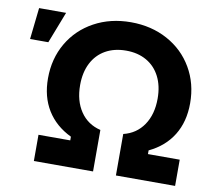

<svg xmlns="http://www.w3.org/2000/svg" viewBox="-81 -829 1022 922"><g transform="rotate(10 430.5 -368.5)"><path d="M141.2 -127.9H296.1V-145.9Q219.4 -182.8 179.2 -248.1Q139 -313.4 139 -403.1Q139 -499.1 183.4 -575.2Q227.9 -651.3 306.8 -694.3Q385.7 -737.3 485.5 -737.3Q585.2 -737.3 664.2 -694.3Q743.2 -651.3 787.6 -575.2Q832.1 -499.1 832.1 -403.1Q832.1 -313.1 791.9 -247.8Q751.8 -182.5 675 -145.9V-127.9H829.9V0H541.3V-202.3Q604.1 -217.5 639.3 -269.3Q674.5 -321.1 674.5 -398.1Q674.5 -459.9 651.4 -505.2Q628.2 -550.5 585.7 -574.8Q543.2 -599 486.1 -599Q428.6 -599 385.8 -574.8Q343 -550.5 319.8 -505.2Q296.6 -459.9 296.6 -398.1Q296.6 -321.1 331.7 -269.3Q366.8 -217.5 429.8 -202.3V0H141.2ZM38.5 -727.5H170.1L110.5 -573.8H21.5Z"/></g></svg>

Font: Intratopia Thin
Style: Regular
Weight: 100
Designer: Rasmus Andersson
Foundry: rsms
Version: Version 3.000;Glyphs 3.2.3 (3260)